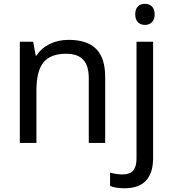

<svg xmlns="http://www.w3.org/2000/svg" viewBox="-20 -757 916 1017"><path d="M696.3 -681.2C696.3 -642.6 718.8 -625 748 -625C775.4 -625 799.3 -642.6 799.3 -681.2C799.3 -720.2 775.4 -736.8 748 -736.8C718.8 -736.8 696.3 -720.2 696.3 -681.2ZM537.1 0V-349.1C537.1 -483.9 474.1 -545.9 342.8 -545.9C270.5 -545.9 207 -515.6 173.8 -462.9H168.9L155.8 -536.1H85V0H172.9V-277.8C172.9 -346.7 185.5 -396 210.4 -426.8C235.4 -457 274.9 -472.2 330.1 -472.2C412.6 -472.2 450.2 -430.2 450.2 -342.8V0ZM640.1 240.2C739.3 240.2 791 187 791 80.1V-536.1H703.1V83C703.1 139.6 680.2 167 629.4 167C607.4 167 585.4 163.6 563 157.2V228C584 236.3 609.4 240.2 640.1 240.2Z"/></svg>

Font: Noto Reveo Sans
Style: Regular
Weight: 400
Designer: Monotype Design team
Foundry: Monotype Imaging Inc.
Version: Version 1.04